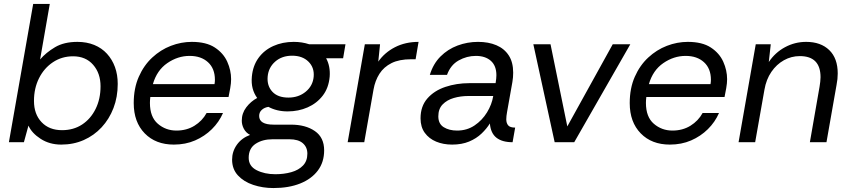

<svg xmlns="http://www.w3.org/2000/svg" viewBox="-20 -720 4306 972"><path d="M290 12Q231 12 186 -17Q141 -46 124 -84L101 0H25L148 -700H232L183 -419Q213 -454 258.5 -481Q304 -508 372 -508Q419 -508 457 -492.5Q495 -477 521.5 -448Q548 -419 562 -380.5Q576 -342 576 -295Q576 -229 554.5 -173Q533 -117 494.5 -75.5Q456 -34 404 -11Q352 12 290 12ZM294 -61Q352 -61 395.5 -89.5Q439 -118 464 -168.5Q489 -219 489 -283Q489 -349 451.5 -392Q414 -435 350 -435Q293 -435 248 -405Q203 -375 177.5 -324Q152 -273 152 -209Q152 -142 190.5 -101.5Q229 -61 294 -61Z M860 12Q768 12 712.5 -45Q657 -102 657 -198Q657 -273 682.5 -331Q708 -389 750.5 -428.5Q793 -468 845 -488Q897 -508 951 -508Q1024 -508 1067.5 -479.5Q1111 -451 1130.5 -407.5Q1150 -364 1150 -319Q1150 -299 1145.5 -273.5Q1141 -248 1137 -229H741Q740 -221 739.5 -213.5Q739 -206 739 -199Q739 -128 779 -93.5Q819 -59 873 -59Q925 -59 964.5 -83.5Q1004 -108 1026 -148H1109Q1089 -102 1052.5 -66Q1016 -30 967.5 -9Q919 12 860 12ZM754 -294H1066Q1067 -300 1067.5 -305.5Q1068 -311 1068 -316Q1068 -373 1033 -405Q998 -437 940 -437Q880 -437 827 -400.5Q774 -364 754 -294Z M1364 232Q1310 232 1262 216Q1214 200 1184.5 168Q1155 136 1155 88Q1155 47 1179 13Q1203 -21 1246 -37Q1225 -48 1214.5 -68Q1204 -88 1204 -109Q1204 -147 1227 -177Q1250 -207 1282 -224Q1266 -246 1259 -272.5Q1252 -299 1255 -332Q1260 -387 1288.5 -426.5Q1317 -466 1363.5 -487Q1410 -508 1467 -508Q1509 -508 1545 -496H1729L1717 -425H1631Q1642 -405 1646.5 -381.5Q1651 -358 1649 -332Q1644 -275 1614 -236Q1584 -197 1537.5 -176.5Q1491 -156 1436 -156Q1408 -156 1383.5 -162Q1359 -168 1339 -179Q1319 -176 1305.5 -164Q1292 -152 1292 -133Q1292 -89 1365 -89H1453Q1527 -89 1574 -56.5Q1621 -24 1621 41Q1621 101 1589 143.5Q1557 186 1499.5 209Q1442 232 1364 232ZM1374 162Q1418 162 1455 151.5Q1492 141 1514 118Q1536 95 1536 58Q1536 25 1513 5Q1490 -15 1445 -15H1360Q1309 -15 1274 8Q1239 31 1239 79Q1239 121 1279 141.5Q1319 162 1374 162ZM1440 -226Q1492 -226 1528 -256Q1564 -286 1568 -332Q1572 -378 1541.5 -408Q1511 -438 1459 -438Q1407 -438 1373 -408Q1339 -378 1335 -332Q1331 -286 1358.5 -256Q1386 -226 1440 -226Z M1740 0 1827 -496H1904L1895 -408Q1927 -454 1979.5 -481Q2032 -508 2099 -508L2084 -420H2061Q2001 -420 1962 -400.5Q1923 -381 1901 -346.5Q1879 -312 1871 -267L1824 0Z M2269 12Q2224 12 2188 -3Q2152 -18 2130.5 -47.5Q2109 -77 2109 -121Q2109 -182 2143.5 -221.5Q2178 -261 2234.5 -280Q2291 -299 2356 -299H2489Q2491 -312 2492 -321.5Q2493 -331 2493 -339Q2493 -387 2465 -412Q2437 -437 2389 -437Q2343 -437 2302 -414Q2261 -391 2243 -341H2156Q2173 -397 2210 -434Q2247 -471 2296.5 -489.5Q2346 -508 2400 -508Q2453 -508 2493 -491Q2533 -474 2555.5 -439.5Q2578 -405 2578 -352Q2578 -338 2577 -328.5Q2576 -319 2574 -305L2547 -153Q2545 -142 2544 -133Q2543 -124 2543 -116Q2543 -97 2552.5 -85.5Q2562 -74 2588 -74L2575 0Q2522 0 2493 -23Q2464 -46 2460 -95Q2444 -69 2418 -44Q2392 -19 2355 -3.5Q2318 12 2269 12ZM2294 -59Q2344 -59 2382.5 -85Q2421 -111 2445.5 -151Q2470 -191 2477 -234H2351Q2312 -234 2277.5 -224Q2243 -214 2221 -191.5Q2199 -169 2199 -131Q2199 -93 2226.5 -76Q2254 -59 2294 -59Z M2788 0 2680 -496H2767L2852 -80L3082 -496H3171L2887 0Z M3371 12Q3279 12 3223.5 -45Q3168 -102 3168 -198Q3168 -273 3193.5 -331Q3219 -389 3261.5 -428.5Q3304 -468 3356 -488Q3408 -508 3462 -508Q3535 -508 3578.5 -479.5Q3622 -451 3641.5 -407.5Q3661 -364 3661 -319Q3661 -299 3656.5 -273.5Q3652 -248 3648 -229H3252Q3251 -221 3250.5 -213.5Q3250 -206 3250 -199Q3250 -128 3290 -93.5Q3330 -59 3384 -59Q3436 -59 3475.5 -83.5Q3515 -108 3537 -148H3620Q3600 -102 3563.5 -66Q3527 -30 3478.5 -9Q3430 12 3371 12ZM3265 -294H3577Q3578 -300 3578.5 -305.5Q3579 -311 3579 -316Q3579 -373 3544 -405Q3509 -437 3451 -437Q3391 -437 3338 -400.5Q3285 -364 3265 -294Z M3719 0 3806 -496H3882L3872 -406Q3904 -454 3954 -481Q4004 -508 4061 -508Q4135 -508 4178 -466.5Q4221 -425 4221 -348Q4221 -334 4219.5 -319.5Q4218 -305 4215 -290L4164 0H4080L4129 -281Q4131 -294 4132.5 -306Q4134 -318 4134 -329Q4134 -436 4029 -436Q3986 -436 3948.5 -415Q3911 -394 3885 -356Q3859 -318 3850 -266L3803 0Z"/></svg>

Font: Rethink Sans
Style: Italic
Weight: 400
Italic angle: -10°
Designer: The Rethink Sans project authors (Hans Thiessen). DM Sans designed by Colophon Foundry.
Foundry: Rethink Communications LLC
Version: Version 1.001